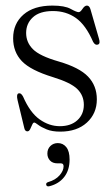

<svg xmlns="http://www.w3.org/2000/svg" viewBox="-20 -461 401 687"><path d="M194 -9.5Q233.5 -9.5 256.8 -30.8Q280 -52 280 -86Q280 -119.5 256.5 -142.5Q233 -165.5 169.5 -185Q89.5 -209.5 58.2 -242.2Q27 -275 27 -324Q27 -376.5 64 -408.8Q101 -441 167.5 -441Q211.5 -441 232.8 -429.2Q254 -417.5 261.5 -417.5Q267.5 -417.5 275.2 -429.2Q283 -441 291 -441Q299.5 -441 303.5 -428.5L334 -323Q339.5 -305.5 331.5 -302Q320.5 -297.5 313 -311.5Q287 -371.5 251.8 -396.5Q216.5 -421.5 169.5 -421.5Q122 -421.5 97.8 -399.2Q73.5 -377 73.5 -343Q73.5 -309.5 97.8 -285Q122 -260.5 190 -241Q264 -219.5 295.2 -186.8Q326.5 -154 326.5 -105.5Q326.5 -55 291 -22.5Q255.5 10 195.5 10Q166.5 10 147 2Q127.5 -6 116.8 -14.2Q106 -22.5 102.5 -22.5Q98.5 -22.5 95.2 -14.8Q92 -7 88 1Q84 9 78 9Q69.5 9 67 -2.5L43 -102Q38 -123 45.5 -126.5Q55 -130 62.5 -115.5Q87.5 -58 121.8 -33.8Q156 -9.5 194 -9.5ZM186 123.5Q168 123.5 158.8 113.2Q149.5 103 149.5 88.5Q149.5 72 160.2 61.5Q171 51 187 51Q205.5 51 217.2 65.5Q229 80 229 110Q229 147.5 210 172Q191 196.5 158 205Q148 208 145.5 201Q143.5 193 152.5 190.5Q178.5 183 193 166.5Q207.5 150 207.5 134Q207.5 123.5 198 123.5Z"/></svg>

Font: Fraunces 144pt S050 Light
Style: Regular
Weight: 300
Version: Version 1.000; ttfautohint (v1.8.3)